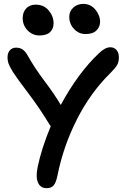

<svg xmlns="http://www.w3.org/2000/svg" viewBox="-20 -1003 649 992"><path d="M421.9 -827.1Q387.2 -827.1 362.5 -853.3Q337.9 -879.4 337.9 -916Q337.9 -944.8 358.9 -963.9Q379.9 -982.9 410.2 -982.9Q448.2 -982.9 472.7 -953.4Q497.1 -923.8 497.1 -890.1Q497.1 -864.7 478.5 -845.9Q460 -827.1 421.9 -827.1ZM184.1 -819.8Q147.5 -819.8 122.3 -846.4Q97.2 -873 97.2 -909.2Q97.2 -940.4 115.5 -959.7Q133.8 -979 164.1 -979Q206.5 -979 231.7 -949Q256.8 -918.9 256.8 -882.8Q256.8 -854.5 239 -837.2Q221.2 -819.8 184.1 -819.8ZM221.2 -30.8Q189 -30.8 176.3 -59.6Q163.6 -88.4 174.8 -141.1Q194.3 -235.4 242.2 -351.1Q239.3 -355.5 236.8 -357.9Q185.5 -443.4 126.5 -521Q67.4 -598.6 46.9 -630.9Q30.8 -657.2 24.9 -672.6Q19 -688 19 -707Q19 -729.5 31 -743.2Q43 -756.8 63 -756.8Q81.5 -756.8 95.5 -748.3Q109.4 -739.7 122.1 -717.8Q156.7 -655.3 210.4 -583.7Q264.2 -512.2 293.9 -460.9Q383.3 -625.5 490.2 -727.1Q522.9 -758.8 549.8 -758.8Q569.8 -758.8 582 -744.6Q594.2 -730.5 594.2 -706.1Q594.2 -684.1 585.7 -668.2Q577.1 -652.3 548.8 -624Q446.8 -523.4 377 -385.3Q307.1 -247.1 276.9 -96.2Q269.5 -59.1 257.1 -44.9Q244.6 -30.8 221.2 -30.8Z"/></svg>

Font: Shantell Sans Bouncy
Style: Regular
Weight: 500
Designer: Stephen Nixon, Anya Danilova, Shantell Martin
Foundry: Arrow Type
Version: Version 1.006;[9816181b4]